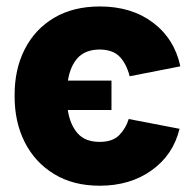

<svg xmlns="http://www.w3.org/2000/svg" viewBox="-20 -573 605 603"><path d="M330.1 -319.8V-227.5H192.9Q199.7 -182.1 223.4 -154.8Q247.1 -127.4 293 -127.4Q333.5 -127.4 354.2 -148.4Q375 -169.4 384.3 -199.2L543.9 -168.5Q523.9 -86.4 456.3 -38.1Q388.7 10.3 293 10.3Q210 10.3 149.9 -26.4Q89.8 -63 57.6 -126.7Q25.4 -190.4 25.9 -272.5Q25.4 -355 57.6 -418.2Q89.8 -481.4 149.9 -517.1Q210 -552.7 293.9 -552.7Q393.1 -552.7 460.4 -502Q527.8 -451.2 546.4 -364.7L387.2 -333.5Q377 -373 355.7 -395Q334.5 -417 293 -417.5Q247.6 -417 223.9 -390.9Q200.2 -364.7 193.4 -319.8Z"/></svg>

Font: Inter Tight ExtraBold
Style: Regular
Weight: 800
Designer: Rasmus Andersson
Foundry: rsms
Version: Version 3.004; ttfautohint (v1.8.4.7-5d5b)